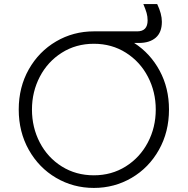

<svg xmlns="http://www.w3.org/2000/svg" viewBox="-20 -911 921 943"><path d="M72 -373Q72 -483 121.5 -570.5Q171 -658 255.5 -707.5Q340 -757 441 -757H654Q705 -757 705 -811Q705 -830 700 -847.5Q695 -865 684 -891H752Q775 -843 775 -804Q775 -752 745 -726Q715 -700 662 -700H639Q718 -649 764 -564Q810 -479 810 -373Q810 -263 760.5 -175Q711 -87 626.5 -37.5Q542 12 441 12Q340 12 255.5 -37.5Q171 -87 121.5 -175Q72 -263 72 -373ZM441 -50Q528 -50 597.5 -93.5Q667 -137 706 -211Q745 -285 745 -373Q745 -460 706.5 -534Q668 -608 598.5 -652Q529 -696 441 -696Q353 -696 283.5 -652Q214 -608 175.5 -534Q137 -460 137 -373Q137 -285 175.5 -211Q214 -137 283.5 -93.5Q353 -50 441 -50Z"/></svg>

Font: Eudoxus Sans Light
Style: Regular
Weight: 300
Designer: Stijn de Vries
Foundry: tokotype
Version: Version 2.005